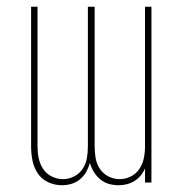

<svg xmlns="http://www.w3.org/2000/svg" viewBox="-20 -540 540 568"><path d="M163 8Q142 8 122.5 -1Q103 -10 91.5 -27.5Q80 -45 76 -65.5Q72 -86 72 -107V-520H91V-107Q91 -89 94.5 -72Q98 -55 107.5 -40.5Q117 -26 133 -18Q149 -10 166 -10Q183 -10 199 -18Q215 -26 224.5 -40.5Q234 -55 237 -72Q240 -89 240 -107V-520H260V-107Q260 -89 263 -72Q266 -55 275.5 -40.5Q285 -26 301 -18Q317 -10 334 -10Q351 -10 367 -18Q383 -26 392.5 -40.5Q402 -55 405.5 -72Q409 -89 409 -107V-520H428V0H409V-42Q404 -30 396 -20.5Q388 -11 377.5 -4.5Q367 2 355 5Q343 8 331 8Q316 8 302 4Q288 0 276.5 -9.5Q265 -19 257.5 -31.5Q250 -44 246 -58Q242 -44 235 -31.5Q228 -19 216.5 -9.5Q205 0 191 4Q177 8 163 8Z"/></svg>

Font: Iosevka Thin
Style: Regular
Weight: 100
Monospace: yes
Designer: Belleve Invis
Foundry: Belleve Invis
Version: Version 32.5.0; ttfautohint (v1.8.4)